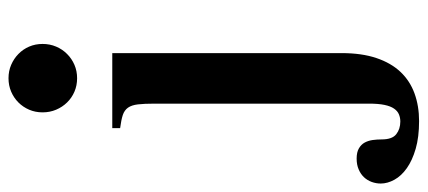

<svg xmlns="http://www.w3.org/2000/svg" viewBox="-350 -478 981 440"><g transform="rotate(-90 140.0 -257.5)"><path d="M259.8 -649.9Q259.8 -666.5 253.7 -680.7Q247.6 -694.8 236.8 -705.3Q226.1 -715.8 211.9 -721.9Q197.8 -728 181.2 -728Q164.6 -728 150.4 -721.9Q136.2 -715.8 125.7 -705.3Q115.2 -694.8 109.1 -680.7Q103 -666.5 103 -649.9Q103 -633.3 109.1 -618.9Q115.2 -604.5 125.7 -593.8Q136.2 -583 150.4 -576.9Q164.6 -570.8 181.2 -570.8Q197.8 -570.8 211.9 -576.9Q226.1 -583 236.8 -593.8Q247.6 -604.5 253.7 -618.9Q259.8 -633.3 259.8 -649.9ZM238.8 35.2V-490.2H66.9V-472.2Q85.9 -469.7 96.9 -466.1Q107.9 -462.4 113.8 -454.1Q119.6 -445.8 121.3 -431.4Q123 -417 123 -393.1V98.1Q123 119.6 120.1 133.5Q117.2 147.5 111.6 155.5Q106 163.6 98.4 166.7Q90.8 169.9 82 169.9Q64.9 169.9 53 160.6Q41 151.4 41 127Q41 116.7 39.6 106.4Q38.1 96.2 33.7 88.1Q29.3 80.1 20.5 75Q11.7 69.8 -2.9 69.8Q-17.1 69.8 -27.8 74.5Q-38.6 79.1 -45.7 86.7Q-52.7 94.2 -56.4 104.2Q-60.1 114.3 -60.1 125Q-60.1 140.6 -51.3 156.5Q-42.5 172.4 -24.9 184.8Q-7.3 197.3 19.5 205.1Q46.4 212.9 83 212.9Q117.7 212.9 146.5 202.4Q175.3 191.9 195.8 170.2Q216.3 148.4 227.5 115Q238.8 81.5 238.8 35.2Z"/></g></svg>

Font: Galatia SIL
Style: Bold
Weight: 700
Designer: Development by SIL's NRSI team
Version: Version 2.1